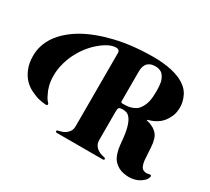

<svg xmlns="http://www.w3.org/2000/svg" viewBox="-474 -918 1267 1160"><g transform="rotate(30 159.0 -337.5)"><path d="M97.7 -602.5Q97.7 -615.2 89.8 -621.1Q82 -626 73.2 -626Q51.8 -626 25.4 -614.3Q-1 -601.6 -27.3 -580.1Q-54.7 -558.6 -80.1 -528.3Q-106.4 -497.1 -126 -460Q-146.5 -422.9 -158.2 -379.9Q-170.9 -337.9 -170.9 -291Q-170.9 -252.9 -163.1 -222.7Q-155.3 -193.4 -144.5 -173.8Q-135.7 -153.3 -127 -142.6Q-118.2 -131.8 -115.2 -128.9Q-111.3 -125 -113.3 -120.1Q-114.3 -114.3 -123 -114.3Q-126 -114.3 -142.6 -116.2Q-159.2 -118.2 -183.6 -124Q-207 -131.8 -234.4 -145.5Q-261.7 -159.2 -284.2 -182.6Q-307.6 -207 -322.3 -244.1Q-337.9 -280.3 -337.9 -333Q-337.9 -407.2 -293.9 -471.7Q-249 -536.1 -166 -585Q-83 -632.8 35.2 -661.1Q153.3 -689.5 300.8 -689.5Q329.1 -689.5 361.3 -686.5Q393.6 -683.6 424.8 -676.8Q456.1 -669.9 485.4 -657.2Q514.6 -643.6 537.1 -624Q555.7 -607.4 567.4 -585Q579.1 -561.5 584 -537.1Q588.9 -511.7 585.9 -486.3Q584 -460 573.2 -437.5Q554.7 -397.5 526.4 -376Q497.1 -353.5 456.1 -342.8Q452.1 -341.8 452.1 -339.8Q451.2 -337.9 455.1 -336.9Q459 -335.9 469.7 -333Q479.5 -330.1 491.2 -324.2Q503.9 -319.3 516.6 -308.6Q529.3 -298.8 538.1 -284.2Q547.9 -265.6 552.7 -237.3Q556.6 -209 557.6 -177.7Q559.6 -142.6 561.5 -120.1Q564.5 -97.7 570.3 -85Q575.2 -74.2 582 -68.4Q589.8 -63.5 597.7 -61.5Q605.5 -59.6 613.3 -60.5Q621.1 -60.5 627.9 -63.5Q632.8 -65.4 638.7 -62.5Q642.6 -60.5 642.6 -55.7Q642.6 -52.7 641.6 -50.8Q638.7 -39.1 628.9 -27.3Q619.1 -16.6 603.5 -6.8Q588.9 2.9 570.3 7.8Q550.8 13.7 529.3 13.7Q510.7 13.7 492.2 9.8Q473.6 6.8 457 -2Q440.4 -10.7 426.8 -24.4Q413.1 -38.1 404.3 -58.6Q396.5 -77.1 391.6 -100.6Q387.7 -123 384.8 -153.3Q379.9 -211.9 370.1 -245.1Q360.4 -279.3 347.7 -295.9Q335 -313.5 320.3 -318.4Q305.7 -322.3 293 -322.3Q275.4 -322.3 268.6 -316.4Q262.7 -309.6 262.7 -293.9Q262.7 -226.6 262.7 -92.8Q262.7 -69.3 272.5 -54.7Q282.2 -40 295.9 -32.2Q308.6 -23.4 322.3 -20.5Q335 -16.6 340.8 -15.6Q345.7 -14.6 347.7 -12.7Q349.6 -9.8 349.6 -6.8Q349.6 -4.9 346.7 -2Q344.7 0 339.8 0Q233.4 0 20.5 0Q15.6 0 12.7 -2Q10.7 -4.9 9.8 -6.8Q9.8 -9.8 12.7 -12.7Q14.6 -14.6 18.6 -15.6Q25.4 -16.6 38.1 -20.5Q50.8 -23.4 64.5 -32.2Q77.1 -40 87.9 -54.7Q97.7 -69.3 97.7 -92.8Q97.7 -262.7 97.7 -602.5ZM274.4 -351.6Q287.1 -351.6 302.7 -352.5Q318.4 -353.5 334 -358.4Q349.6 -363.3 365.2 -373Q379.9 -383.8 390.6 -402.3Q402.3 -420.9 409.2 -449.2Q415 -477.5 415 -519.5Q415 -555.7 410.2 -580.1Q404.3 -603.5 393.6 -618.2Q383.8 -633.8 369.1 -639.6Q354.5 -646.5 335.9 -646.5Q319.3 -646.5 305.7 -642.6Q293 -637.7 282.2 -628.9Q273.4 -619.1 267.6 -604.5Q262.7 -589.8 262.7 -569.3Q262.7 -500 262.7 -362.3Q262.7 -351.6 274.4 -351.6Z"/></g></svg>

Font: Mermaid
Style: Bold
Weight: 400
Designer: Scott Simpson
Version: Version 1.001